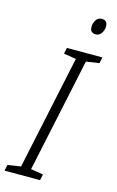

<svg xmlns="http://www.w3.org/2000/svg" viewBox="-167 -965 619 1018"><g transform="rotate(15 142.0 -455.5)"><path d="M291 -878Q291 -911 260 -911Q239 -911 228 -893.5Q217 -876 217 -856Q217 -823 249 -823Q268 -823 279.5 -840Q291 -857 291 -878ZM164 0 171 -33 103 -44 236 -670 308 -681 315 -714H120L113 -681L181 -670L48 -44L-24 -33L-31 0Z"/></g></svg>

Font: Noto Sans UI SemiCondensed Light
Style: Italic
Weight: 300
Width: 4
Designer: Monotype Design Team
Foundry: Monotype Imaging Inc.
Version: 1.001